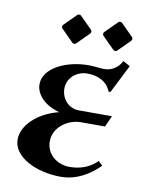

<svg xmlns="http://www.w3.org/2000/svg" viewBox="-69 -607 496 662"><g transform="rotate(10 178.5 -276.0)"><path d="M305.7 -457.5 347.2 -499C349.1 -501 350.1 -503.4 350.1 -505.9C350.1 -508.3 349.1 -510.7 347.2 -512.7L305.7 -554.2C303.7 -556.2 301.3 -556.9 298.8 -556.9C296.4 -556.9 293.9 -556.2 292 -554.2L250.5 -512.7C248.5 -510.7 247.6 -508.3 247.6 -505.9C247.6 -503.4 248.5 -501 250.5 -499L292 -457.5C293.9 -455.6 296.4 -454.6 298.8 -454.6C301.3 -454.6 303.7 -455.6 305.7 -457.5ZM162.1 -457.5 203.6 -499C205.6 -501 206.5 -503.4 206.5 -505.9C206.5 -508.3 205.6 -510.7 203.6 -512.7L162.1 -554.2C160.2 -556.2 157.7 -556.9 155.3 -556.9C152.8 -556.9 150.4 -556.2 148.4 -554.2L106.9 -512.7C105 -510.7 104 -508.3 104 -505.9C104 -503.4 105 -501 106.9 -499L148.4 -457.5C150.4 -455.6 152.8 -454.6 155.3 -454.6C157.7 -454.6 160.2 -455.6 162.1 -457.5ZM20.5 -96.2C20.5 -35.6 101.8 4.9 189 4.9C243.2 4.9 289.1 -22.5 323.5 -57.4L309.1 -71.5C283 -45.2 250 -33.9 213.1 -33.9C169.4 -33.9 130.9 -63.7 130.9 -108.9C130.9 -158.9 179.7 -192.4 225.6 -192.4H309.6L327.1 -231.4H210.9C174.8 -231.4 148.9 -261.7 148.9 -296.9C148.9 -336.2 182.4 -361.6 218.3 -361.6C257.6 -361.6 288.3 -345.2 300.3 -313.5L307.1 -312.3L357.4 -411.9L333 -425.5C320.8 -401.6 298.6 -387 272.5 -387C265.6 -387 256.8 -387.7 247.6 -388.7C237.5 -389.6 226.8 -390.6 217.8 -390.6C139.6 -390.6 61.8 -354 61.8 -296.9C61.8 -263.7 90.1 -228.3 145.3 -213.6C68.6 -194.1 20.5 -143.8 20.5 -96.2Z"/></g></svg>

Font: RisaltypS01
Style: Medium
Weight: 500
Italic angle: -9°
Designer: gluk
Foundry: gluk
Version: Version 0.24